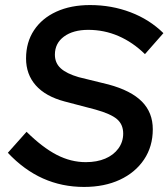

<svg xmlns="http://www.w3.org/2000/svg" viewBox="-20 -729 666 759"><path d="M312 10Q225 10 150 -23.5Q75 -57 11 -125L85 -208Q148 -146 204 -117Q260 -88 319 -88Q363 -88 396 -102Q429 -116 448 -142Q467 -168 467 -201Q467 -237 442.5 -258Q418 -279 357 -296L235 -328Q160 -348 121.5 -391.5Q83 -435 83 -498Q83 -562 114.5 -609.5Q146 -657 203 -683Q260 -709 336 -709Q421 -709 496 -680.5Q571 -652 626 -598L553 -515Q505 -562 448.5 -586.5Q392 -611 329 -611Q269 -611 233 -584.5Q197 -558 197 -513Q197 -480 220 -459Q243 -438 291 -424L409 -395Q498 -371 541 -327.5Q584 -284 584 -218Q584 -150 549.5 -98.5Q515 -47 454 -18.5Q393 10 312 10Z"/></svg>

Font: Red Hat Text SemiBold
Style: Italic
Weight: 600
Italic angle: -12°
Designer: Pentagram, MCKL
Foundry: Pentagram, MCKL
Version: Version 1.023